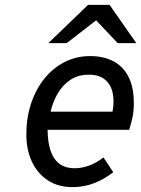

<svg xmlns="http://www.w3.org/2000/svg" viewBox="-20 -752 576 784"><path d="M275.5 12Q217 12 175 -15.8Q133 -43.5 110.2 -92Q87.5 -140.5 87.5 -203Q87.5 -270 106.5 -328Q125.5 -386 160.2 -429.8Q195 -473.5 243 -498.2Q291 -523 348.5 -523Q402 -523 442 -502.5Q482 -482 504.2 -439.2Q526.5 -396.5 526.5 -330Q526.5 -298.5 520.8 -272Q515 -245.5 507.5 -222H174.5Q174.5 -174 185.8 -138.8Q197 -103.5 221.5 -84.2Q246 -65 285.5 -65Q313.5 -65 343.5 -75.8Q373.5 -86.5 402.5 -109L442.5 -49Q408 -21.5 366.2 -4.8Q324.5 12 275.5 12ZM186.5 -296H439.5Q447.5 -340 439.8 -374Q432 -408 408 -427.5Q384 -447 343.5 -447Q299 -447 267.2 -425.8Q235.5 -404.5 215.5 -370Q195.5 -335.5 186.5 -296ZM177.5 -576 339.5 -732H427.5L536.5 -576H460.5L372.5 -669L252.5 -576Z"/></svg>

Font: Overpass
Style: Italic
Weight: 400
Italic angle: -10°
Designer: Delve Withrington, Dave Bailey, Thomas Jockin
Foundry: Delve Fonts LLC
Version: Version 4.000